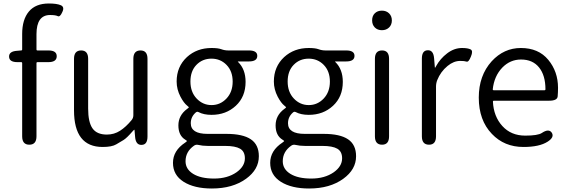

<svg xmlns="http://www.w3.org/2000/svg" viewBox="-20 -829 3259 1100"><path d="M148 0Q107 0 107 -48V-468Q107 -473 102 -473H80Q33 -473 32 -504Q31 -535 78 -538L101 -540Q107 -540 107 -546V-634Q107 -717 145.5 -763Q184 -809 260 -809Q306 -809 328.5 -799Q351 -789 337 -760Q324 -730 311 -736.5Q298 -743 267 -743Q189 -743 189 -633V-545Q189 -540 194 -540H257Q305 -540 305 -507Q305 -473 257 -473H194Q189 -473 189 -468V-48Q189 0 148 0Z M568 13Q404 13 404 -197V-492Q404 -540 445 -540Q485 -540 485 -492V-207Q485 -129 510 -93.5Q535 -58 592 -58Q634 -58 668 -80Q702 -102 734 -141Q744 -153 744 -169V-492Q744 -540 785 -540Q825 -540 825 -492V-47Q825 0 792 1Q758 3 754 -45L751 -80Q751 -86 749.5 -86Q748 -86 739 -76Q706 -38 688 -27Q667 -14 646 -2Q621 13 568 13Z M1194 251Q1093 251 1032 212.5Q971 174 971 104Q971 34 1041 -12Q1051 -19 1051 -21Q1051 -23 1041 -29Q1002 -53 1002 -110.5Q1002 -168 1052 -205Q1062 -212 1062 -214Q1062 -216 1052 -224Q1033 -239 1014 -275Q992 -317 992 -362Q992 -447 1051 -502Q1108 -554 1192 -554Q1229 -554 1248 -547Q1267 -540 1287 -540H1406Q1454 -540 1454 -509Q1454 -477 1406 -477H1345Q1340 -477 1344 -474Q1387 -432 1387 -360Q1387 -275 1331 -223Q1275 -171 1192 -171Q1147 -171 1117 -187Q1109 -191 1102 -185Q1073 -160 1073 -123Q1073 -62 1169 -62H1277Q1371 -62 1417 -31Q1463 0 1463 66Q1463 142 1390 195Q1313 251 1194 251ZM1335 158Q1383 124 1383 78Q1383 39 1355.5 23Q1328 7 1270 7H1171Q1140 7 1115 1Q1102 -2 1091 6Q1043 40 1043 95Q1043 140 1086.5 167Q1130 194 1206.5 194Q1283 194 1335 158ZM1106.5 -264.5Q1142 -227 1192 -227Q1242 -227 1277.5 -264.5Q1313 -302 1313 -361.5Q1313 -421 1278 -457Q1243 -493 1191.5 -493Q1140 -493 1105.5 -457.5Q1071 -422 1071 -362Q1071 -302 1106.5 -264.5Z M1751 251Q1650 251 1589 212.5Q1528 174 1528 104Q1528 34 1598 -12Q1608 -19 1608 -21Q1608 -23 1598 -29Q1559 -53 1559 -110.5Q1559 -168 1609 -205Q1619 -212 1619 -214Q1619 -216 1609 -224Q1590 -239 1571 -275Q1549 -317 1549 -362Q1549 -447 1608 -502Q1665 -554 1749 -554Q1786 -554 1805 -547Q1824 -540 1844 -540H1963Q2011 -540 2011 -509Q2011 -477 1963 -477H1902Q1897 -477 1901 -474Q1944 -432 1944 -360Q1944 -275 1888 -223Q1832 -171 1749 -171Q1704 -171 1674 -187Q1666 -191 1659 -185Q1630 -160 1630 -123Q1630 -62 1726 -62H1834Q1928 -62 1974 -31Q2020 0 2020 66Q2020 142 1947 195Q1870 251 1751 251ZM1892 158Q1940 124 1940 78Q1940 39 1912.5 23Q1885 7 1827 7H1728Q1697 7 1672 1Q1659 -2 1648 6Q1600 40 1600 95Q1600 140 1643.5 167Q1687 194 1763.5 194Q1840 194 1892 158ZM1663.5 -264.5Q1699 -227 1749 -227Q1799 -227 1834.5 -264.5Q1870 -302 1870 -361.5Q1870 -421 1835 -457Q1800 -493 1748.5 -493Q1697 -493 1662.5 -457.5Q1628 -422 1628 -362Q1628 -302 1663.5 -264.5Z M2169 0Q2128 0 2128 -48V-492Q2128 -540 2169 -540Q2209 -540 2209 -492V-48Q2209 0 2169 0ZM2168 -656Q2143 -656 2127.5 -671.5Q2112 -687 2112 -712.5Q2112 -738 2127.5 -753Q2143 -768 2168 -768Q2193 -768 2209 -752.5Q2225 -737 2225 -712Q2225 -687 2209 -671.5Q2193 -656 2168 -656Z M2438 0Q2397 0 2397 -48V-493Q2397 -540 2430 -541Q2463 -543 2467 -495L2471 -447Q2471 -441 2472.5 -441Q2474 -441 2479 -451Q2502 -493 2542 -523.5Q2582 -554 2627 -554Q2660 -554 2676 -546Q2692 -538 2678 -505Q2665 -472 2653 -476Q2641 -480 2617 -480Q2579 -480 2544 -451Q2504 -418 2485 -370Q2478 -352 2478 -333V-48Q2478 0 2438 0Z M2979 13Q2869 13 2798 -62Q2723 -140 2723 -270Q2723 -396 2797 -478Q2867 -554 2964 -554Q3065 -554 3121 -486.5Q3177 -419 3177 -326Q3177 -301 3175 -277Q3173 -252 3126 -252H2809Q2804 -252 2804 -247Q2808 -162 2858 -107Q2908 -52 2989 -52Q3061 -52 3084 -67Q3124 -94 3141 -69Q3158 -43 3117 -17Q3070 13 2979 13ZM2803 -317Q2803 -312 2808 -312H3100Q3105 -312 3105 -317Q3105 -397 3068.5 -442.5Q3032 -488 2965 -488Q2903 -488 2858 -442Q2811 -393 2803 -317Z"/></svg>

Font: Resource Han Rounded KR Normal
Style: Regular
Weight: 350
Designer: Cyano Hao (round all glyphs); Ryoko NISHIZUKA 西塚涼子 (kana, bopomofo & ideographs); Paul D. Hunt (Latin, Greek & Cyrillic)
Foundry: Cyano Hao
Version: 0.990